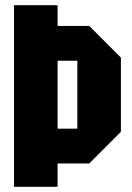

<svg xmlns="http://www.w3.org/2000/svg" viewBox="-20 -720 507 740"><path d="M34 0V-700H202V-620H324L446 -498V-212L324 -90H202V0ZM202 -224H278V-486H202Z"/></svg>

Font: Tektur Condensed
Style: Bold
Weight: 700
Width: 3
Designer: Adam Jagosz
Foundry: Adam Jagosz
Version: Version 1.005;gftools[0.9.30]